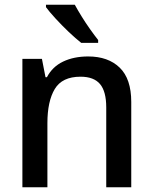

<svg xmlns="http://www.w3.org/2000/svg" viewBox="-20 -786 640 806"><path d="M74 0V-539H156L171 -462H177Q200 -506 245 -527.5Q290 -549 350 -549Q434 -549 482.5 -502Q531 -455 531 -358V0H426V-335Q426 -402 400 -433Q374 -464 318 -464Q241 -464 210 -412.5Q179 -361 179 -269V0ZM321 -606Q298 -624 268.5 -652Q239 -680 212.5 -709Q186 -738 173 -756V-766H294Q306 -744 323 -716.5Q340 -689 358.5 -663Q377 -637 392 -618V-606Z"/></svg>

Font: Noto Sans Mono Medium
Style: Regular
Weight: 500
Designer: Monotype Design Team
Foundry: Monotype Imaging Inc.
Version: Version 2.014